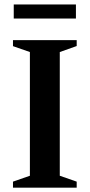

<svg xmlns="http://www.w3.org/2000/svg" viewBox="-20 -860 411 880"><path d="M331.5 -27.5V0H39.5V-27.5L117 -54.5V-621.5L39.5 -648.5V-676H331.5V-649L254 -621.5V-54.5ZM43 -775V-839.5H328V-775Z"/></svg>

Font: Newsreader 16pt SemiBold
Style: Regular
Weight: 600
Designer: Hugues Gentile
Foundry: Production Type
Version: Version 1.003